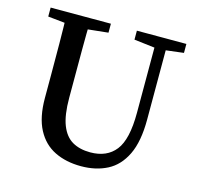

<svg xmlns="http://www.w3.org/2000/svg" viewBox="-94 -713 857 828"><g transform="rotate(15 334.5 -299.5)"><path d="M336 14Q269 14 218 -11Q167 -36 138.5 -90Q110 -144 110 -230V-331Q110 -401 109.5 -471.5Q109 -542 107 -613H213Q211 -544 211 -473Q211 -402 211 -331V-258Q211 -181 228.5 -136.5Q246 -92 279 -73Q312 -54 359 -54Q433 -54 471.5 -103Q510 -152 510 -271V-613H560V-254Q560 -156 531.5 -97Q503 -38 452.5 -12Q402 14 336 14ZM33 -573V-613H302V-573L178 -560H158ZM418 -573V-613H639V-573L540 -561H519Z"/></g></svg>

Font: Lisu Bosa Medium
Style: Regular
Weight: 500
Designer: David Morse, Annie Olsen, Victor Gaultney, Frank Grießhammer (Latin)
Foundry: SIL International
Version: Version 2.000